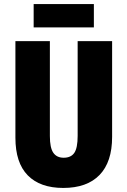

<svg xmlns="http://www.w3.org/2000/svg" viewBox="-20 -917 628 947"><path d="M533 -242Q533 -118 471 -54Q409 10 292 10Q178 10 117 -52Q56 -114 56 -238V-714H226V-246Q226 -188 243 -163.5Q260 -139 294 -139Q330 -139 346.5 -163Q363 -187 363 -247V-714H533ZM443 -897V-782H146V-897Z"/></svg>

Font: Noto Sans ExtraCondensed Black
Style: Regular
Weight: 900
Width: 2
Designer: Monotype Design Team
Foundry: Monotype Imaging Inc.
Version: Version 2.013; ttfautohint (v1.8.4.7-5d5b)